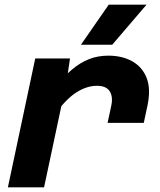

<svg xmlns="http://www.w3.org/2000/svg" viewBox="-20 -808 690 828"><path d="M444 -278 460 -353Q468 -391 453 -414.5Q438 -438 398 -438Q353 -438 307 -408Q261 -378 209 -304L220 -435Q256 -479 291 -508.5Q326 -538 364 -553Q402 -568 447 -568Q507 -568 550.5 -543.5Q594 -519 612.5 -471.5Q631 -424 616 -353L600 -278ZM14 0 132 -556H282L267 -456L170 0ZM329 -615 449 -788H612L464 -615Z"/></svg>

Font: Azeret Mono Thin
Style: Bold Italic
Weight: 700
Italic angle: -12°
Version: Version 1.002